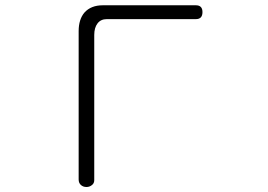

<svg xmlns="http://www.w3.org/2000/svg" viewBox="-20 -708 1040 745"><path d="M378.9 -687.5Q333 -687.5 307.6 -659.2Q285.2 -632.8 285.2 -586.9V-11.7Q285.2 2 293.9 9.8Q302.7 17.6 315.4 17.6Q327.1 17.6 335.9 10.7Q345.7 3.9 345.7 -8.8V-572.3Q345.7 -600.6 358.4 -617.2Q371.1 -633.8 394.5 -633.8H740.2Q765.6 -633.8 765.6 -661.1Q765.6 -687.5 740.2 -687.5Z"/></svg>

Font: GulimChe
Style: Regular
Weight: 400
Monospace: yes
Version: Version 2.21